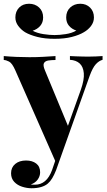

<svg xmlns="http://www.w3.org/2000/svg" viewBox="-34 -816 573 1024"><path d="M513 -517V-497Q494 -492 477 -473.5Q460 -455 444 -411L303 -15L266 55L48 -440Q31 -479 14.5 -487.5Q-2 -496 -14 -496V-517Q19 -514 54.5 -512.5Q90 -511 123 -511Q164 -511 198 -513Q232 -515 262 -517V-496Q242 -496 224.5 -493.5Q207 -491 200.5 -479.5Q194 -468 206 -440L332 -136L323 -130L397 -337Q416 -391 413 -425.5Q410 -460 391 -477.5Q372 -495 339 -497V-517Q355 -516 372 -515.5Q389 -515 406 -514.5Q423 -514 436 -514Q456 -514 478 -515Q500 -516 513 -517ZM303 -15 265 92Q255 117 244.5 134.5Q234 152 221 163Q207 175 185 181.5Q163 188 134 188Q110 188 84.5 180Q59 172 42 154Q25 136 25 108Q25 77 47 58.5Q69 40 105 40Q138 40 159 56Q180 72 180 103Q180 123 167.5 141Q155 159 130 168Q135 169 142 169Q149 169 153 169Q183 169 206 150Q229 131 244 90L279 -13ZM394 -796Q426 -796 446.5 -775.5Q467 -755 467 -723Q467 -698 451.5 -677.5Q436 -657 413 -644Q388 -629 349 -619Q310 -609 257 -609Q205 -609 165.5 -619Q126 -629 100 -644Q79 -657 63.5 -677.5Q48 -698 48 -723Q48 -755 68 -775.5Q88 -796 121 -796Q153 -796 174.5 -776Q196 -756 196 -723Q196 -696 180.5 -678Q165 -660 140 -652Q165 -639 198 -634Q231 -629 257 -629Q283 -629 316 -634Q349 -639 373 -653Q349 -661 334 -678.5Q319 -696 319 -723Q319 -756 340.5 -776Q362 -796 394 -796Z"/></svg>

Font: Playfair Display
Style: Bold
Weight: 700
Designer: Claus Eggers Sørensen
Foundry: Claus Eggers Sørensen
Version: Version 1.203